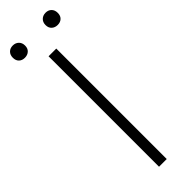

<svg xmlns="http://www.w3.org/2000/svg" viewBox="-285 -804 810 810"><g transform="rotate(-45 120.0 -399.0)"><path d="M97 0V-659H143V0ZM22 -725Q6 -725 -4 -734.5Q-14 -744 -14 -761Q-14 -778 -4 -788Q6 -798 22 -798Q38 -798 48.5 -788Q59 -778 59 -761Q59 -744 48.5 -734.5Q38 -725 22 -725ZM218 -725Q202 -725 191.5 -734.5Q181 -744 181 -761Q181 -778 191.5 -788Q202 -798 218 -798Q234 -798 244 -788Q254 -778 254 -761Q254 -744 244 -734.5Q234 -725 218 -725Z"/></g></svg>

Font: hySource Sans Pro Light
Style: Regular
Weight: 300
Designer: Paul D. Hunt
Foundry: Adobe Systems Incorporated
Version: Version 2.021;PS 2.000;hotconv 1.0.86;makeotf.lib2.5.63406